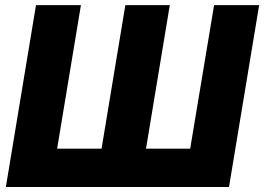

<svg xmlns="http://www.w3.org/2000/svg" viewBox="-20 -748 1057 768"><path d="M124 -727.5H303.7L208.5 -153.3H386.2L481.4 -727.5H659.2L564 -153.3H740.7L836.4 -727.5H1016.6L896 0H3.4Z"/></svg>

Font: Inter Display Extra Bold
Style: Italic
Weight: 800
Italic angle: -9.39999°
Designer: Rasmus Andersson
Foundry: rsms
Version: Version 4.000;git-4fc901f